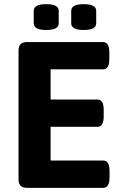

<svg xmlns="http://www.w3.org/2000/svg" viewBox="-20 -902 586 922"><path d="M506 -81V-50Q506 0 476 0H109Q69 0 69 -40V-660Q69 -700 109 -700H475Q505 -700 505 -650V-619Q505 -569 475 -569H223V-424H448Q478 -424 478 -374V-343Q478 -293 448 -293H223V-131H476Q506 -131 506 -81ZM262 -850V-790Q262 -758 202 -758Q142 -758 142 -790V-850Q142 -882 202 -882Q262 -882 262 -850ZM442 -850V-790Q442 -758 382 -758Q322 -758 322 -790V-850Q322 -882 382 -882Q442 -882 442 -850Z"/></svg>

Font: mmAsap
Style: Bold
Weight: 700
Designer: Pablo Cosgaya
Foundry: Omnibus-Type
Version: Version 1.001